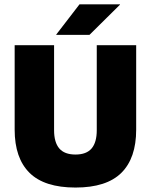

<svg xmlns="http://www.w3.org/2000/svg" viewBox="-20 -847 694 884"><path d="M327.5 16.5Q184.5 16.5 116 -51.2Q47.5 -119 47.5 -250V-639H229V-247.5Q229 -191.5 253 -163.5Q277 -135.5 327.5 -135.5Q378 -135.5 401.8 -163.5Q425.5 -191.5 425.5 -247.5V-639H607V-250Q607 -119 538.8 -51.2Q470.5 16.5 327.5 16.5ZM346 -827H532.5V-825.5L392 -686.5H239V-688Z"/></svg>

Font: Anek Tamil Medium ExtraBold
Style: Regular
Weight: 800
Version: Version 1.003